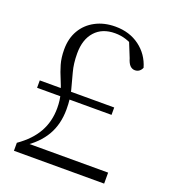

<svg xmlns="http://www.w3.org/2000/svg" viewBox="-131 -808 797 904"><g transform="rotate(20 267.0 -356.5)"><path d="M44 -316V-353H417V-316ZM43 0V-40Q106 -84 136 -137.5Q166 -191 166 -258Q166 -299 156.5 -331Q147 -363 134 -393Q121 -423 111.5 -455.5Q102 -488 102 -530Q102 -585 126 -626Q150 -667 193.5 -690Q237 -713 293 -713Q364 -713 414.5 -675.5Q465 -638 483 -576Q478 -564 469 -557.5Q460 -551 448 -551Q434 -551 423.5 -561.5Q413 -572 406 -596L372 -680L418 -646Q384 -666 357.5 -674.5Q331 -683 302 -683Q238 -683 202 -643Q166 -603 166 -533Q166 -482 177 -442Q188 -402 198.5 -361.5Q209 -321 209 -268Q209 -193 176.5 -137Q144 -81 77 -38L97 -69V-55H495V0Z"/></g></svg>

Font: Noto Serif HK ExtraLight
Style: Regular
Weight: 200
Designer: Ryoko NISHIZUKA 西塚涼子 (kana & ideographs); Frank Grießhammer (Latin, Greek & Cyrillic); Wenlong ZHANG 张文龙 (bopomofo); San
Foundry: Adobe
Version: Version 2.002-H1;hotconv 1.1.0;makeotfexe 2.6.0